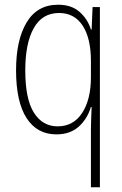

<svg xmlns="http://www.w3.org/2000/svg" viewBox="-20 -559 518 813"><path d="M365 -14Q365 -30 366 -56Q367 -82 368 -106H365Q349 -54 312.5 -22Q276 10 219 10Q137 10 92.5 -59Q48 -128 48 -261Q48 -390 93 -464.5Q138 -539 226 -539Q282 -539 316.5 -509Q351 -479 365 -434H368L372 -529H403V234H365ZM224 -24Q291 -24 328 -81Q365 -138 365 -232V-301Q365 -397 330 -450.5Q295 -504 230 -504Q159 -504 123 -440Q87 -376 87 -261Q87 -140 123.5 -82Q160 -24 224 -24Z"/></svg>

Font: Noto Sans Sinhala Condensed ExtraLight
Style: Regular
Weight: 200
Width: 3
Designer: Jelle Bosma - Monotype Design Team
Foundry: Monotype Imaging Inc.
Version: Version 2.006; ttfautohint (v1.8.4.7-5d5b)